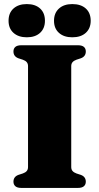

<svg xmlns="http://www.w3.org/2000/svg" viewBox="-20 -922 487 942"><path d="M329.5 -102.5Q329.5 -90.5 336 -83Q342.5 -75.5 355 -71L376.5 -64Q401 -55 401 -30.5Q401 -16.5 391.5 -8.2Q382 0 362 0H85Q65 0 55.5 -8.2Q46 -16.5 46 -30.5Q46 -55 70.5 -64L92 -71Q105 -75.5 111.2 -83Q117.5 -90.5 117.5 -102.5V-597.5Q117.5 -609.5 111.2 -617Q105 -624.5 92 -629L70.5 -636Q46 -645 46 -669.5Q46 -684 55.5 -692Q65 -700 85 -700H362Q382 -700 391.5 -692Q401 -684 401 -669.5Q401 -645 376.5 -636L355 -629Q342.5 -624.5 336 -617Q329.5 -609.5 329.5 -597.5ZM111.5 -739Q70.5 -739 46.2 -760.8Q22 -782.5 22 -820Q22 -858.5 46.2 -880.2Q70.5 -902 111.5 -902Q153 -902 176.8 -880.2Q200.5 -858.5 200.5 -820Q200.5 -783 176.8 -761Q153 -739 111.5 -739ZM334.5 -739Q293.5 -739 269.2 -760.8Q245 -782.5 245 -820Q245 -858 269.2 -880Q293.5 -902 334.5 -902Q377 -902 401 -880.2Q425 -858.5 425 -820Q425 -783 401 -761Q377 -739 334.5 -739Z"/></svg>

Font: Fraunces ExtraBold
Style: Regular
Weight: 800
Version: Version 1.000;[b76b70a41]